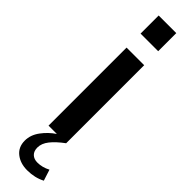

<svg xmlns="http://www.w3.org/2000/svg" viewBox="-316 -676 863 863"><g transform="rotate(45 115.0 -245.0)"><path d="M59 -700H171V-585H59ZM59 -496H171V0H59ZM171 0Q133 28 113 53.5Q93 79 93 105Q93 128 106 140.5Q119 153 141 153Q172 153 202 137L219 190Q181 210 133 210Q89 210 60 187Q31 164 31 123Q31 87 55 54.5Q79 22 112 0Z"/></g></svg>

Font: Cabin SemiBold
Style: Regular
Weight: 600
Designer: Pablo Impallari
Foundry: Pablo Impallari. http://www.impallari.com Igino Marini. http://www.ikern.com
Version: Version 2.001